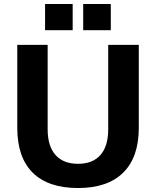

<svg xmlns="http://www.w3.org/2000/svg" viewBox="-20 -938 786 967"><path d="M67 -294V-712H220V-287Q220 -202 259.5 -157.5Q299 -113 373 -113Q447 -113 486 -157.5Q525 -202 525 -287V-712H679V-294Q679 -146 600.5 -68.5Q522 9 373 9Q223 9 145 -68Q67 -145 67 -294ZM207 -918H346V-786H207ZM399 -918H538V-786H399Z"/></svg>

Font: Muli ExtraBold
Style: Regular
Weight: 800
Designer: Vernon Adams
Foundry: Vernon Adams
Version: Version 2.000